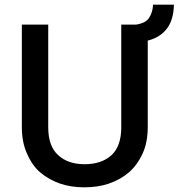

<svg xmlns="http://www.w3.org/2000/svg" viewBox="-20 -801 770 828"><path d="M188 -252Q188 -170.4 231 -131.8Q272.9 -92.8 345.2 -92.8Q417.5 -92.8 460.9 -131.8Q502.9 -170.9 502.9 -252V-694.8H565.9Q607.9 -700.7 623 -724.1Q638.7 -748.5 640.1 -780.8H730Q728.5 -715.3 700.2 -678.2Q669.9 -638.7 617.2 -626V-253.9Q617.2 -187.5 595.2 -139.2Q571.8 -88.4 535.2 -57.1Q497.6 -25.4 448.2 -8.8Q401.9 6.8 344.2 6.8Q286.6 6.8 240.2 -8.8Q191.9 -25.4 153.8 -57.1Q118.7 -86.9 96.2 -139.2Q74.2 -187.5 74.2 -253.9V-694.8H188Z"/></svg>

Font: PoppinsZ Medium
Style: Regular
Weight: 500
Designer: Ninad Kale (Devanagari), Jonny Pinhorn (Latin)
Foundry: Indian Type Foundry
Version: Version 3.002;FEAKit 1.0